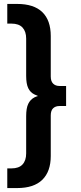

<svg xmlns="http://www.w3.org/2000/svg" viewBox="-20 -762 410 976"><path d="M17 194V94H38Q76 94 94.5 74Q113 54 113 18V-172Q113 -212 123.5 -234Q134 -256 155 -267Q163 -271 173 -274Q163 -278 155 -282Q134 -292 123.5 -314Q113 -336 113 -376V-566Q113 -602 94.5 -622Q76 -642 38 -642H17V-742H67Q152 -742 195 -700.5Q238 -659 238 -579V-373Q238 -349 250 -337Q262 -325 282 -325H316V-223H282Q262 -223 250 -211.5Q238 -200 238 -175V31Q238 110 195 152Q152 194 67 194Z"/></svg>

Font: Montserrat Thin SemiBold
Style: Regular
Weight: 600
Version: Version 9.000